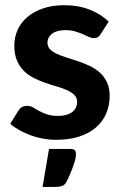

<svg xmlns="http://www.w3.org/2000/svg" viewBox="-20 -544 482 758"><path d="M377.5 -409.5Q372 -401 366.2 -397.2Q360.5 -393.5 350.5 -393.5Q340.5 -393.5 330 -398.5Q319.5 -403.5 306.5 -409.2Q293.5 -415 276.8 -420Q260 -425 238 -425Q204.5 -425 186 -411.2Q167.5 -397.5 167.5 -375Q167.5 -359.5 178 -349Q188.5 -338.5 205.8 -330.8Q223 -323 245 -316.2Q267 -309.5 290.2 -301.5Q313.5 -293.5 335.5 -283Q357.5 -272.5 374.8 -256.8Q392 -241 402.5 -218.8Q413 -196.5 413 -165Q413 -127.5 399.2 -95.8Q385.5 -64 359 -41Q332.5 -18 293 -5Q253.5 8 202 8Q175.5 8 149.5 3.2Q123.5 -1.5 100 -10.2Q76.5 -19 56 -30.5Q35.5 -42 20.5 -55.5L52.5 -107Q58 -116 66.2 -121Q74.5 -126 87.5 -126Q100 -126 110.5 -119.8Q121 -113.5 134 -106.2Q147 -99 164.8 -92.8Q182.5 -86.5 209 -86.5Q229 -86.5 243.5 -91Q258 -95.5 267 -103.2Q276 -111 280.2 -120.8Q284.5 -130.5 284.5 -141Q284.5 -158 273.8 -168.8Q263 -179.5 245.8 -187.5Q228.5 -195.5 206 -202Q183.5 -208.5 160.2 -216.5Q137 -224.5 114.8 -235.5Q92.5 -246.5 75.2 -263.2Q58 -280 47.2 -304.5Q36.5 -329 36.5 -364Q36.5 -396 49 -424.8Q61.5 -453.5 86.5 -475.5Q111.5 -497.5 148.8 -510.5Q186 -523.5 235 -523.5Q290 -523.5 335 -505.5Q380 -487.5 409 -458.5ZM258 44Q273 44 276.5 50.8Q280 57.5 280 63.5Q280 68 279 75.8Q278 83.5 274.2 96Q270.5 108.5 263.5 126.8Q256.5 145 244.5 170Q237 185.5 225.8 189.8Q214.5 194 197 194H148L173.5 44Z"/></svg>

Font: Lato 2
Style: Regular
Weight: 800
Designer: Lukasz Dziedzic with Adam Twardoch and Botio Nikoltchev
Foundry: tyPoland Lukasz Dziedzic
Version: Version 2.015; 2015-08-06; http://www.latofonts.com/